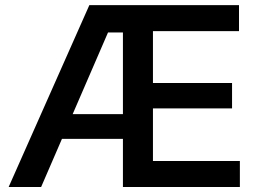

<svg xmlns="http://www.w3.org/2000/svg" viewBox="-20 -748 1034 768"><path d="M14.6 0 337.4 -727.5H936V-623.5H591.8V-416H908.2V-314.5H591.8V-104H939.5V0H471.7V-618.2H412.1L144.5 0ZM182.1 -192.4V-291.5H527.3V-192.4Z"/></svg>

Font: Inter Cardless Tabular Medium
Style: Regular
Weight: 500
Designer: Rasmus Andersson
Foundry: rsms
Version: Version 4.000;git-4fc901f